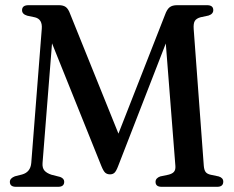

<svg xmlns="http://www.w3.org/2000/svg" viewBox="-20 -720 900 740"><path d="M227.5 -19.5Q227.5 0 204 0H41.5Q18 0 18 -19Q18 -33 37.5 -40.5L65 -47.5Q97.5 -56.5 100.5 -92L141 -609Q144 -645.5 115.5 -653L85 -659.5Q65 -665.5 65 -680.5Q65 -700 90 -700H207Q224 -700 233.8 -692.8Q243.5 -685.5 250.5 -666L436.5 -205L616 -663Q623.5 -684 633.8 -692Q644 -700 662.5 -700H778Q802 -700 802 -681Q802 -666 783.5 -660L753 -653.5Q737 -649 731 -639.5Q725 -630 726.5 -608L765.5 -80.5Q767 -64 772.8 -56.8Q778.5 -49.5 792 -46.5L823 -40Q840.5 -34.5 840.5 -20Q840.5 0 817 0H603Q579.5 0 579.5 -19Q579.5 -33.5 597.5 -40L628.5 -46.5Q643.5 -50 650.2 -57.5Q657 -65 656 -80L619 -552.5L435 -79Q427.5 -59.5 420.8 -53.8Q414 -48 404 -48Q393.5 -48 386.2 -53.8Q379 -59.5 370.5 -80.5L180.5 -553L144 -92Q142.5 -73 151.2 -62.8Q160 -52.5 178.5 -46.5L212 -38Q227.5 -32 227.5 -19.5Z"/></svg>

Font: Fraunces 72pt S050
Style: Regular
Weight: 400
Version: Version 1.000; ttfautohint (v1.8.3)